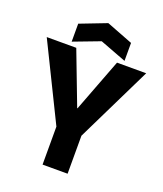

<svg xmlns="http://www.w3.org/2000/svg" viewBox="-153 -946 888 1045"><g transform="rotate(20 291.0 -423.0)"><path d="M219 0V-220L3 -660H174L291 -353H293L410 -660H579L364 -220V0ZM139 -683V-787L292 -846L445 -787V-683L292 -741Z"/></g></svg>

Font: Bricolage Grotesque 96pt Bricolage Grotesque 48pt Regular
Style: Bold
Weight: 700
Designer: Mathieu Triay
Foundry: Atelier Triay
Version: Version 1.001; ttfautohint (v1.8.4.7-5d5b);gftools[0.9.33.de